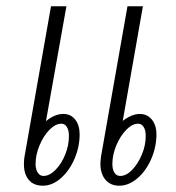

<svg xmlns="http://www.w3.org/2000/svg" viewBox="-20 -580 560 610"><path d="M233 -153Q233 -113 216.5 -75Q200 -37 173 -13.5Q146 10 116 10Q87 10 71.5 -8.5Q56 -27 56 -58Q56 -74 58 -83L142 -560H191L126 -195Q154 -218 181 -218Q205 -218 219 -200Q233 -182 233 -153ZM477 -153Q477 -113 460.5 -75Q444 -37 416.5 -13.5Q389 10 359 10Q331 10 315 -9Q299 -28 299 -60Q299 -67 301 -83L385 -560H434L370 -196Q399 -218 424 -218Q448 -218 462.5 -200Q477 -182 477 -153ZM199 -148Q199 -166 192.5 -176.5Q186 -187 175 -187Q156 -187 137 -167.5Q118 -148 105.5 -118Q93 -88 93 -59Q93 -42 100 -31.5Q107 -21 118 -21Q137 -21 156 -40Q175 -59 187 -88.5Q199 -118 199 -148ZM443 -148Q443 -166 436.5 -176.5Q430 -187 419 -187Q400 -187 381 -167.5Q362 -148 349.5 -118Q337 -88 337 -59Q337 -42 343.5 -31.5Q350 -21 362 -21Q381 -21 399.5 -40Q418 -59 430.5 -88.5Q443 -118 443 -148Z"/></svg>

Font: KoHo Light
Style: Italic
Weight: 300
Italic angle: -10°
Version: Version 1.000; ttfautohint (v1.6)